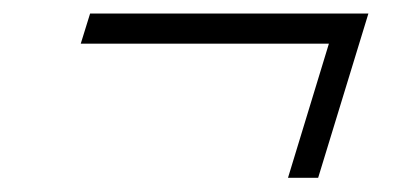

<svg xmlns="http://www.w3.org/2000/svg" viewBox="-20 -384 598 277"><path d="M110 -364.5H511.5L439 -127.5H395.5L454.5 -321H96.5Z"/></svg>

Font: Newsreader 60pt SemiBold
Style: Italic
Weight: 600
Italic angle: -17°
Designer: Hugues Gentile
Foundry: Production Type
Version: Version 1.003